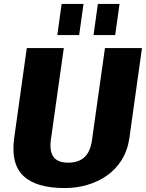

<svg xmlns="http://www.w3.org/2000/svg" viewBox="-20 -944 741 975"><path d="M309 11Q164 11 99 -50.5Q34 -112 52 -243L116 -700H304L238 -232Q231 -174 252.5 -146Q274 -118 327 -118Q432 -118 447 -232L513 -700H701L637 -243Q628 -180 598 -132Q568 -84 523 -52.5Q478 -21 423 -5Q368 11 309 11ZM404 -924 382 -766H271L293 -924ZM587 -924 565 -766H455L477 -924Z"/></svg>

Font: Pathway Extreme SemiCondensed ExtraBold
Style: Italic
Weight: 800
Width: 4
Italic angle: -8°
Version: Version 1.001;gftools[0.9.26]